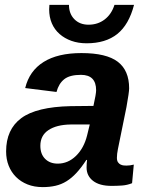

<svg xmlns="http://www.w3.org/2000/svg" viewBox="-20 -755 596 785"><path d="M436 5Q387 5 360.5 -15.5Q334 -36 334 -70Q334 -79 334.5 -86.5Q335 -94 336 -101H333Q312 -69 292.5 -48Q273 -27 252 -14Q231 -1 207 4.5Q183 10 155 10Q120 10 92.5 -1Q65 -12 45.5 -31.5Q26 -51 15.5 -77.5Q5 -104 5 -136Q5 -226 67 -272Q129 -318 269 -321L362 -322Q373 -371 373 -386Q373 -449 311 -449Q265 -449 242.5 -431Q220 -413 211 -379L83 -395Q100 -465 158 -501.5Q216 -538 313 -538Q415 -538 461.5 -502.5Q508 -467 508 -394Q508 -378 497 -317L462 -145Q458 -125 458 -110Q458 -98 462.5 -91.5Q467 -85 473.5 -82Q480 -79 486.5 -78.5Q493 -78 497 -78Q512 -78 527 -82L520 -6Q500 2 479 3.5Q458 5 436 5ZM347 -246H268Q211 -245 178 -223Q145 -201 145 -159Q145 -125 164.5 -105.5Q184 -86 216 -86Q258 -86 290.5 -117.5Q323 -149 336 -201ZM334 -578Q300 -578 272 -588Q244 -598 223.5 -616Q203 -634 192 -659.5Q181 -685 181 -717L182 -735H262Q262 -699 284 -676.5Q306 -654 342 -654Q380 -654 408 -675.5Q436 -697 448 -735H528Q507 -654 459.5 -616Q412 -578 334 -578Z"/></svg>

Font: Libra Sans Modern
Style: Bold Italic
Weight: 700
Italic angle: -12°
Foundry: Stefan Peev, Context Ltd
Version: Version 1.000